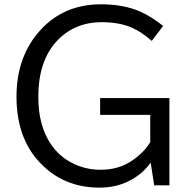

<svg xmlns="http://www.w3.org/2000/svg" viewBox="-20 -821 880 881"><path d="M687.5 29.3 671.4 -74.7Q650.4 -45.9 627 -26.4Q546.9 40 437 40Q270 40 161.6 -76.2Q55.7 -189.5 55.7 -377.4Q55.7 -563.5 166.5 -684.1Q273.9 -801.3 443.8 -801.3Q547.4 -801.3 624 -767.6Q673.3 -745.6 728.5 -702.1L676.3 -633.3Q629.4 -674.8 584.5 -694.3Q526.9 -719.2 447.3 -719.2Q318.8 -719.2 237.8 -629.4Q155.8 -538.6 155.8 -376Q155.8 -249 209.5 -165.5Q249 -104 313.5 -71.8Q372.6 -42 441.9 -42Q525.4 -42 587.4 -85Q640.6 -121.1 669.4 -168.9V-293.9H439.5V-371.1H757.3V29.3Z"/></svg>

Font: FORM UDPGothic
Style: Regular
Weight: 400
Foundry: Pronama LLC
Version: Version 1.05101